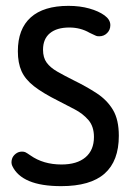

<svg xmlns="http://www.w3.org/2000/svg" viewBox="-20 -626 459 656"><path d="M180 -281Q207 -267 235 -252.5Q263 -238 282 -216Q301 -194 301 -158Q301 -113 272 -88.5Q243 -64 190 -64Q128 -64 84 -95Q71 -104 66.5 -106Q62 -108 55 -108Q43 -108 33.5 -100.5Q24 -93 21 -83Q17 -70 22 -59Q38 -25 79.5 -7.5Q121 10 189 10Q289 10 337.5 -33Q386 -76 386 -162Q386 -217 366 -250.5Q346 -284 311 -307Q276 -330 231 -352Q199 -368 175.5 -381.5Q152 -395 139.5 -412Q127 -429 127 -456Q127 -493 150.5 -512.5Q174 -532 217 -532Q255 -532 286 -514Q297 -509 303 -506Q309 -503 312 -502.5Q315 -502 319 -502Q335 -502 346 -513Q357 -524 357 -540Q357 -559 337 -573.5Q317 -588 285 -597Q253 -606 214 -606Q129 -606 85 -566.5Q41 -527 41 -451Q41 -411 53.5 -383Q66 -355 96 -331.5Q126 -308 180 -281Z"/></svg>

Font: Beiruti Medium
Style: Regular
Weight: 500
Designer: Arlette Boutros
Foundry: Boutros
Version: Version 1.41